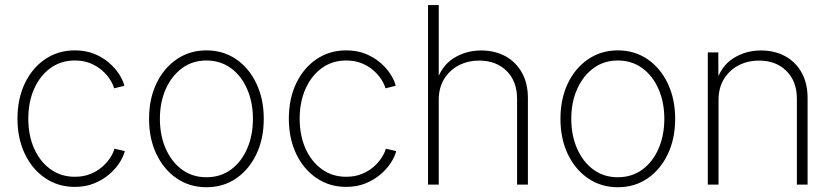

<svg xmlns="http://www.w3.org/2000/svg" viewBox="-20 -748 3374 778"><path d="M283.2 9.3Q215.8 9.3 163.1 -26.4Q110.4 -62 80.6 -124.5Q50.8 -187 50.8 -267.1Q50.8 -347.7 80.6 -410.2Q110.4 -472.7 163.1 -508.3Q215.8 -543.9 283.2 -543.9Q326.2 -543.9 360.6 -530.3Q395 -516.6 420.7 -494.6Q446.3 -472.7 462.4 -447.8Q478.5 -422.9 483.9 -400.4L442.4 -390.1Q438 -406.7 425.5 -426.3Q413.1 -445.8 393.1 -463.1Q373 -480.5 345.7 -491.7Q318.4 -502.9 283.2 -502.9Q227.1 -502.9 184.6 -472.2Q142.1 -441.4 118.4 -388.2Q94.7 -335 94.7 -267.1Q94.7 -199.2 118.4 -146Q142.1 -92.8 184.6 -62.3Q227.1 -31.7 283.2 -31.7Q318.4 -31.7 346.2 -43Q374 -54.2 394 -71.8Q414.1 -89.4 426.8 -109.1Q439.5 -128.9 443.8 -145.5L485.8 -135.7Q480 -112.8 463.9 -87.9Q447.8 -63 421.6 -40.8Q395.5 -18.6 360.8 -4.6Q326.2 9.3 283.2 9.3Z M816.4 10.7Q749 10.7 696.3 -25.1Q643.6 -61 613.8 -123.5Q584 -186 584 -266.6Q584 -347.2 613.8 -409.7Q643.6 -472.2 696.3 -508.1Q749 -543.9 816.4 -543.9Q884.3 -543.9 936.8 -508.1Q989.3 -472.2 1019 -409.4Q1048.8 -346.7 1048.8 -266.6Q1048.8 -186 1019 -123.5Q989.3 -61 937 -25.1Q884.8 10.7 816.4 10.7ZM816.4 -29.8Q873.5 -29.8 915.8 -60.8Q958 -91.8 981.4 -145.5Q1004.9 -199.2 1004.9 -266.6Q1004.9 -333.5 981.4 -387.2Q958 -440.9 915.5 -471.9Q873 -502.9 816.4 -502.9Q760.3 -502.9 717.8 -471.7Q675.3 -440.4 651.6 -387Q627.9 -333.5 627.9 -266.6Q627.9 -199.2 651.6 -145.5Q675.3 -91.8 717.5 -60.8Q759.8 -29.8 816.4 -29.8Z M1382.8 9.3Q1315.4 9.3 1262.7 -26.4Q1210 -62 1180.2 -124.5Q1150.4 -187 1150.4 -267.1Q1150.4 -347.7 1180.2 -410.2Q1210 -472.7 1262.7 -508.3Q1315.4 -543.9 1382.8 -543.9Q1425.8 -543.9 1460.2 -530.3Q1494.6 -516.6 1520.3 -494.6Q1545.9 -472.7 1562 -447.8Q1578.1 -422.9 1583.5 -400.4L1542 -390.1Q1537.6 -406.7 1525.1 -426.3Q1512.7 -445.8 1492.7 -463.1Q1472.7 -480.5 1445.3 -491.7Q1418 -502.9 1382.8 -502.9Q1326.7 -502.9 1284.2 -472.2Q1241.7 -441.4 1218 -388.2Q1194.3 -335 1194.3 -267.1Q1194.3 -199.2 1218 -146Q1241.7 -92.8 1284.2 -62.3Q1326.7 -31.7 1382.8 -31.7Q1418 -31.7 1445.8 -43Q1473.6 -54.2 1493.7 -71.8Q1513.7 -89.4 1526.4 -109.1Q1539.1 -128.9 1543.5 -145.5L1585.4 -135.7Q1579.6 -112.8 1563.5 -87.9Q1547.4 -63 1521.2 -40.8Q1495.1 -18.6 1460.4 -4.6Q1425.8 9.3 1382.8 9.3Z M1757.8 -343.8V0H1714.4V-727.5H1757.8V-414.6H1748Q1768.1 -480.5 1817.9 -512Q1867.7 -543.5 1929.7 -543.5Q1985.4 -543.5 2027.8 -520.3Q2070.3 -497.1 2094.7 -453.9Q2119.1 -410.6 2119.1 -350.1V0H2075.2V-347.7Q2075.2 -418.5 2033 -460.4Q1990.7 -502.4 1922.4 -502.4Q1875.5 -502.4 1838.4 -482.9Q1801.3 -463.4 1779.5 -427.5Q1757.8 -391.6 1757.8 -343.8Z M2483.4 10.7Q2416 10.7 2363.3 -25.1Q2310.5 -61 2280.8 -123.5Q2251 -186 2251 -266.6Q2251 -347.2 2280.8 -409.7Q2310.5 -472.2 2363.3 -508.1Q2416 -543.9 2483.4 -543.9Q2551.3 -543.9 2603.8 -508.1Q2656.2 -472.2 2686 -409.4Q2715.8 -346.7 2715.8 -266.6Q2715.8 -186 2686 -123.5Q2656.2 -61 2604 -25.1Q2551.8 10.7 2483.4 10.7ZM2483.4 -29.8Q2540.5 -29.8 2582.8 -60.8Q2625 -91.8 2648.4 -145.5Q2671.9 -199.2 2671.9 -266.6Q2671.9 -333.5 2648.4 -387.2Q2625 -440.9 2582.5 -471.9Q2540 -502.9 2483.4 -502.9Q2427.2 -502.9 2384.8 -471.7Q2342.3 -440.4 2318.6 -387Q2294.9 -333.5 2294.9 -266.6Q2294.9 -199.2 2318.6 -145.5Q2342.3 -91.8 2384.5 -60.8Q2426.8 -29.8 2483.4 -29.8Z M2891.6 -343.8V0H2848.1V-535.6H2890.6L2891.1 -414.6H2881.8Q2901.9 -480.5 2951.7 -512Q3001.5 -543.5 3063.5 -543.5Q3119.1 -543.5 3161.6 -520.3Q3204.1 -497.1 3228.3 -453.9Q3252.4 -410.6 3252.4 -350.1V0H3209V-347.7Q3209 -418.5 3166.7 -460.4Q3124.5 -502.4 3056.2 -502.4Q3009.3 -502.4 2972.2 -482.9Q2935.1 -463.4 2913.3 -427.5Q2891.6 -391.6 2891.6 -343.8Z"/></svg>

Font: Inter 20pt ExtraLight
Style: Regular
Weight: 250
Version: Version 4.001;git-66647c0bb